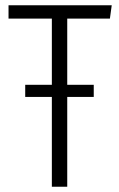

<svg xmlns="http://www.w3.org/2000/svg" viewBox="-20 -704 449 725"><path d="M395 -633.8H233.9V-383.8H334V-337.9H233.9V1H175.8V-337.9H75.2V-383.8H175.8V-633.8H12.2V-684.1H401.9Z"/></svg>

Font: Fira Sans Compressed Light
Style: Regular
Weight: 300
Width: 1
Designer: Carrois Corporate & Edenspiekermann AG
Foundry: Carrois Corporate GbR & Edenspiekermann AG
Version: Version 4.203;PS 004.203;hotconv 1.0.88;makeotf.lib2.5.64775